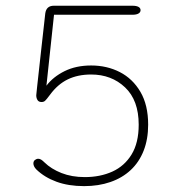

<svg xmlns="http://www.w3.org/2000/svg" viewBox="-20 -639 659 670"><path d="M298 -410.5Q353 -410.5 398 -387.5Q443 -364.5 470 -318.5Q497 -272.5 497 -204Q497 -153 481.2 -113Q465.5 -73 436 -45.5Q406.5 -18 365.2 -3.8Q324 10.5 273.5 10.5Q219 10.5 177.2 -4.8Q135.5 -20 107 -47.5Q101.5 -53 99 -58.5Q96.5 -64 96.5 -68.5Q96.5 -76.5 102 -80.8Q107.5 -85 113.5 -85Q118.5 -85 123.8 -81.8Q129 -78.5 135.5 -72Q158.5 -49.5 194.5 -35.2Q230.5 -21 276 -21Q329.5 -21 372 -40.2Q414.5 -59.5 439.2 -100Q464 -140.5 464 -204Q464 -289 416.5 -334Q369 -379 298 -379Q251.5 -379 216.5 -362Q181.5 -345 155 -309Q142 -291.5 137.2 -287.2Q132.5 -283 125 -283Q115 -283 110.8 -290Q106.5 -297 106.5 -306.5Q106.5 -308 109.5 -335.8Q112.5 -363.5 117 -403.8Q121.5 -444 126 -485.2Q130.5 -526.5 134 -556.5Q137.5 -586.5 138 -592.5Q140 -606 147.5 -612.5Q155 -619 168 -619H442Q456 -619 463.2 -615Q470.5 -611 470.5 -603.5Q470.5 -596 463.2 -591.8Q456 -587.5 442 -587.5H168.5L142 -340Q165.5 -371 205.5 -390.8Q245.5 -410.5 298 -410.5Z"/></svg>

Font: Sono ExtraLight Monospace ExtraLight
Style: Regular
Weight: 250
Version: Version 2.112